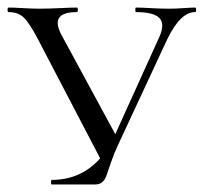

<svg xmlns="http://www.w3.org/2000/svg" viewBox="-25 -488 539 508"><path d="M491 -468Q494 -468 494 -462Q494 -456 491 -456Q452 -456 417 -383L288 -106Q277 -83 268.5 -58Q260 -33 256.5 -23Q253 -13 246 -6.5Q239 0 227 0H112Q110 0 110 -6Q110 -12 112 -12Q189 -12 240 -69L75 -385Q53 -427 38 -441.5Q23 -456 -2 -456Q-5 -456 -5 -462Q-5 -468 -2 -468Q10 -468 36.5 -466.5Q63 -465 78 -465Q101 -465 133.5 -466.5Q166 -468 178 -468Q181 -468 181 -462Q181 -456 178 -456Q105 -456 138 -395L280 -133L396 -389Q412 -424 397 -440Q382 -456 335 -456Q333 -456 333 -462Q333 -468 335 -468Q348 -468 374 -466.5Q400 -465 421 -465Q440 -465 461 -466.5Q482 -468 491 -468Z"/></svg>

Font: Cormorant SC
Style: Regular
Weight: 400
Designer: Christian Thalmann (Catharsis Fonts)
Version: Version 1.000;PS 002.000;hotconv 1.0.88;makeotf.lib2.5.64775